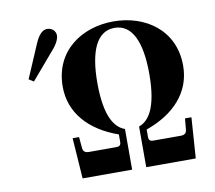

<svg xmlns="http://www.w3.org/2000/svg" viewBox="-82 -845 1053 939"><g transform="rotate(-10 445.0 -375.0)"><path d="M236 -458C236 -327 324 -231 466 -181V-146C466 -128 460 -122 442 -122H307C289 -122 279 -129 277 -146L272 -202H240L254 0H500V-202C454 -218 406 -273 406 -447C406 -605 447 -698 535 -698C623 -698 664 -605 664 -447C664 -273 616 -218 570 -202V0H816L830 -202H798L793 -146C791 -129 781 -122 763 -122H628C610 -122 604 -128 604 -146V-181C746 -231 834 -327 834 -458C834 -636 692 -730 535 -730C378 -730 236 -636 236 -458ZM78 -523 102 -508 219 -645C244 -674 252 -697 252 -709C252 -734 233 -750 209 -750C187 -750 167 -730 150 -691Z"/></g></svg>

Font: Old Standard
Style: Bold
Weight: 700
Designer: Alexey Kryukov <alexios@thessalonica.org.ru>
Version: Version 2.0.2